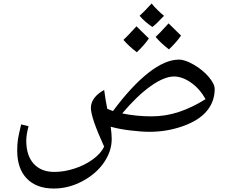

<svg xmlns="http://www.w3.org/2000/svg" viewBox="-20 -757 1329 1117"><path d="M293 339.8Q192.4 339.8 136.2 282Q80.1 224.1 80.1 119.1Q80.1 82.5 84.2 54.9Q88.4 27.3 103 -33.2L146 -22.9Q132.8 27.3 132.8 61Q132.8 147.9 176 195.6Q219.2 243.2 295.9 243.2Q352.1 243.2 411.9 224.1Q471.7 205.1 519 170.9Q566.4 136.7 585.9 96.2Q508.8 -72.8 508.8 -128.9Q508.8 -190.4 585.9 -233.9Q594.2 -172.4 604 -124Q609.9 -121.1 637.2 -110.8Q745.6 -256.8 843.5 -333.5Q941.4 -410.2 1021 -410.2Q1057.1 -410.2 1108.4 -380.1Q1159.7 -350.1 1194.3 -309.6Q1229 -269 1229 -238.8Q1229 -166.5 1183.1 -111.3Q1137.2 -56.2 1044.4 -23.2Q951.7 9.8 850.1 9.8Q802.2 9.8 736.6 1.7Q670.9 -6.3 624 -20Q629.9 23.4 629.9 51.8Q629.9 122.6 584.7 188.5Q539.6 254.4 459.5 297.1Q379.4 339.8 293 339.8ZM992.2 -312Q936 -312 857.4 -256.6Q778.8 -201.2 690.9 -97.2Q772.9 -80.1 861.8 -80.1Q943.8 -80.1 1020.8 -105.7Q1097.7 -131.3 1175.8 -180.2Q1142.6 -240.2 1091.6 -276.1Q1040.5 -312 992.2 -312ZM934.1 -665Q887.2 -614.7 866.2 -600.1Q823.2 -629.4 792 -665Q818.4 -688.5 862.3 -736.8Q875.5 -719.2 898.2 -697.3Q920.9 -675.3 934.1 -665ZM846.2 -533.2Q819.8 -494.6 775.9 -453.1Q728.5 -489.3 698.2 -524.9Q718.8 -543.5 773.9 -604Q781.7 -595.7 846.2 -533.2ZM1033.2 -549.8Q1006.8 -511.2 962.9 -469.7Q917 -504.9 885.3 -542Q905.8 -560.5 960.9 -621.1Q971.7 -609.4 1033.2 -549.8Z"/></svg>

Font: Sahl Naskh
Style: Regular
Weight: 400
Designer: Pascal Zoghbi
Version: Version 1.001